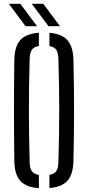

<svg xmlns="http://www.w3.org/2000/svg" viewBox="-20 -977 460 1003"><path d="M183.1 6Q115.8 0.9 85.9 -32.3Q56.1 -65.6 54.9 -135.6Q53.9 -211.5 53.4 -276.3Q52.9 -341.1 52.9 -402.2Q52.9 -463.4 53.4 -527.1Q53.9 -590.9 54.9 -664.1Q56.1 -734 85.9 -767.5Q115.8 -800.9 183.1 -806V-736.7Q156.8 -732.4 146 -716.3Q135.3 -700.1 134.8 -666.9Q132.7 -591.4 131.9 -527.5Q131.1 -463.5 131.1 -403.1Q131.1 -342.6 131.9 -277.2Q132.7 -211.8 134.8 -132.8Q135.3 -99.2 146 -83.4Q156.8 -67.6 183.1 -63.3ZM238.2 5.6V-63.6Q264.1 -67.9 274.4 -83.7Q284.7 -99.6 285.2 -132.8Q287.3 -210.1 288.4 -274.7Q289.4 -339.2 289.4 -399.6Q289.4 -460.1 288.4 -524.9Q287.3 -589.7 285.2 -666.9Q284.7 -700.1 274.4 -716.1Q264.1 -732.1 238.2 -736.4V-805.6Q303.2 -800.4 332.6 -766.7Q361.9 -733 363.7 -664.1Q365.3 -590.8 366.1 -527.1Q366.9 -463.3 366.9 -402.1Q366.9 -340.9 366.1 -276.1Q365.3 -211.4 363.7 -135.6Q361.9 -66.2 332.6 -33.1Q303.2 -0.1 238.2 5.6ZM113.4 -840 26.3 -957.1H86.2L173.8 -840ZM233.4 -840 145.8 -957.1H206.2L293.3 -840Z"/></svg>

Font: Big Shoulders Stencil Text Thin
Style: Regular
Weight: 100
Designer: Patric King
Foundry: XO Type Co
Version: Version 2.001